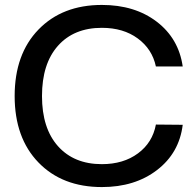

<svg xmlns="http://www.w3.org/2000/svg" viewBox="-20 -757 802 786"><path d="M397 8.8Q234.9 8.8 137.5 -91.8Q40 -192.4 40 -363.8Q40 -535.6 137.7 -636.2Q235.4 -736.8 397 -736.8Q531.7 -736.8 621.6 -668.2Q711.4 -599.6 728 -484.9H618.2Q603 -556.2 543.9 -599.6Q484.9 -643.1 397 -643.1Q282.7 -643.1 217.3 -569.6Q151.9 -496.1 151.9 -363.8Q151.9 -231.9 217.5 -158.4Q283.2 -85 397 -85Q485.4 -85 544.9 -129.2Q604.5 -173.3 618.2 -247.1L728 -246.1Q713.9 -130.9 623 -61Q532.2 8.8 397 8.8Z"/></svg>

Font: Lumene Sans Medium
Style: Regular
Weight: 500
Designer: Deni Anggara
Version: Version 1.003;Glyphs 3.1.2 (3151)